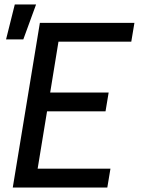

<svg xmlns="http://www.w3.org/2000/svg" viewBox="-20 -837 640 857"><path d="M37 0 158 -735H580L566 -651H241L204 -424H465L451 -340H190L148 -84H473L459 0ZM7 -661 46 -817H141L84 -661Z"/></svg>

Font: Iosevka Md Ex Obl
Style: Regular
Weight: 500
Width: 7
Italic angle: -9°
Monospace: yes
Designer: Belleve Invis
Foundry: Belleve Invis
Version: Version 32.5.0; ttfautohint (v1.8.4)